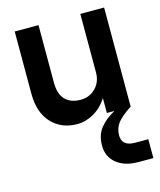

<svg xmlns="http://www.w3.org/2000/svg" viewBox="-115 -582 779 936"><g transform="rotate(-15 274.5 -114.5)"><path d="M168.9 -210Q168.9 -151.9 196.5 -123.5Q224.1 -95.2 273.9 -95.2Q319.3 -95.2 349.6 -126.2Q379.9 -157.2 379.9 -204.1V-500H500V0Q446.3 35.2 427.7 61.3Q409.2 87.4 409.2 121.1Q409.2 175.8 476.1 175.8H542V271H467.8Q397.9 271 356.9 237.5Q315.9 204.1 315.9 147.9Q315.9 94.7 343.5 60.1Q371.1 25.4 418 0H379.9V-75.2Q353.5 -32.7 312.3 -8.8Q271 15.1 228 15.1Q147.9 15.1 98.4 -37.8Q48.8 -90.8 48.8 -185.1V-500H168.9Z"/></g></svg>

Font: Overused Grotesk SemiBold
Style: Regular
Weight: 600
Version: Version 0.002